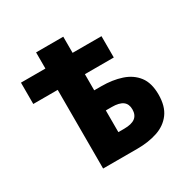

<svg xmlns="http://www.w3.org/2000/svg" viewBox="-144 -763 888 899"><g transform="rotate(-30 300.0 -314.0)"><path d="M163.6 0V-425.3H31.5V-540.6H163.6V-627.9H310.6V-540.6H466.8V-425.3H310.6V-338H349.1Q409.2 -338 457.4 -322Q505.7 -306 533.7 -269.7Q561.7 -233.3 561.7 -170.8Q561.7 -107.5 533.7 -69.9Q505.7 -32.2 457.4 -16.1Q409.2 0 349.1 0ZM310.6 -112H342.4Q382.6 -112 401.8 -126.8Q420.9 -141.5 420.9 -171.7Q420.9 -201 401.8 -215.1Q382.6 -229.3 342.4 -229.3H310.6Z"/></g></svg>

Font: Source Code Pro ExtraLight
Style: Regular
Weight: 200
Monospace: yes
Designer: Paul D. Hunt, Teo Tuominen
Foundry: Adobe
Version: Version 1.026;hotconv 1.1.0;makeotfexe 2.6.0